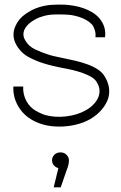

<svg xmlns="http://www.w3.org/2000/svg" viewBox="-20 -538 518 819"><path d="M233 2Q195 2 163 -7Q89 -29 57 -86Q35 -124 37 -169H79Q77 -136 93 -106Q108 -80 131 -66.5Q154 -53 174 -47Q215 -36 262 -41.5Q309 -47 345 -67Q367 -79 382 -96Q397 -113 402 -131Q410 -160 393 -187Q386 -200 370 -209.5Q354 -219 333 -226.5Q312 -234 288.5 -239.5Q265 -245 242 -249Q223 -253 205.5 -257Q188 -261 172 -266Q140 -275 105 -293Q70 -311 50 -346Q28 -385 45 -425Q59 -458 89 -478.5Q119 -499 146 -507Q175 -516 203 -517.5Q231 -519 256 -518Q274 -517 295 -513.5Q316 -510 336 -503Q356 -496 373.5 -485.5Q391 -475 404 -460Q434 -424 428 -379H387Q389 -393 385 -407.5Q381 -422 373 -433Q363 -444 349 -452Q335 -460 318.5 -465.5Q302 -471 285.5 -473.5Q269 -476 254 -476Q232 -477 207 -476Q182 -475 158 -467Q137 -461 114.5 -445.5Q92 -430 83 -409Q75 -387 87 -367Q101 -341 129.5 -327.5Q158 -314 184 -306Q198 -301 215 -297.5Q232 -294 250 -290Q276 -285 303 -278.5Q330 -272 354.5 -263Q379 -254 398.5 -241Q418 -228 429 -208Q454 -164 442 -120Q434 -94 414 -70.5Q394 -47 365 -30Q337 -14 302.5 -6Q268 2 233 2ZM238 112Q254 112 264 122.5Q274 133 274 146Q274 164 265 186L239 261H209L229 179Q217 176 209.5 167Q202 158 202 146Q202 132 212 122Q222 112 238 112Z"/></svg>

Font: Hilab Light
Style: Regular
Weight: 300
Designer: Cristianderson Lima
Foundry: Cristianderson
Version: Version 1.0